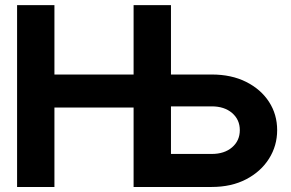

<svg xmlns="http://www.w3.org/2000/svg" viewBox="-20 -743 1156 763"><path d="M622.3 -131.2 659.4 0H821.2Q899.8 0 958.3 -30.6Q1016.7 -61.1 1049.1 -112.5Q1081.4 -163.8 1081.4 -225.8Q1081.4 -288.3 1049.1 -338.2Q1016.7 -388.1 958.3 -417.5Q899.8 -446.9 821.2 -446.9H674.1H534.4L622.3 -320.3H821.2Q871.8 -320.3 902.4 -293.9Q933 -267.6 933 -225.8Q933 -184 902.4 -157.6Q871.8 -131.2 821.2 -131.2ZM47.9 -722.7V0H196.3V-315.6H510.9V0H659.4V-722.7H510.9V-446.9H196.3V-722.7Z"/></svg>

Font: Giphurs SC
Style: Regular
Weight: 400
Version: Version 0.920